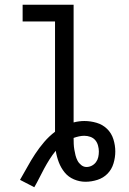

<svg xmlns="http://www.w3.org/2000/svg" viewBox="-20 -755 540 806"><path d="M124 31 64 0Q80 -27 95 -54.5Q110 -82 127.5 -108.5Q145 -135 165.5 -159Q186 -183 211 -202V-665H75V-735H289V-241Q300 -244 311.5 -245.5Q323 -247 334 -247Q360 -247 385.5 -239.5Q411 -232 429.5 -214Q448 -196 456 -170.5Q464 -145 464 -119Q464 -94 456.5 -69Q449 -44 431.5 -26Q414 -8 389 0Q364 8 339 8Q314 8 290.5 -2Q267 -12 251.5 -31Q236 -50 227 -73.5Q218 -97 214 -122Q200 -105 188 -86Q176 -67 165.5 -47.5Q155 -28 145 -8Q135 12 124 31ZM343 -54Q355 -54 365.5 -59.5Q376 -65 383 -74.5Q390 -84 392.5 -95.5Q395 -107 395 -119Q395 -131 391.5 -144Q388 -157 380 -166.5Q372 -176 359.5 -180.5Q347 -185 334 -185Q323 -185 311.5 -182.5Q300 -180 289 -176V-175Q289 -163 289.5 -151Q290 -139 292 -127Q294 -115 297 -103Q300 -91 305.5 -80.5Q311 -70 321 -62Q331 -54 343 -54Z"/></svg>

Font: Iosevka srxl
Style: Regular
Weight: 400
Monospace: yes
Designer: Belleve Invis
Foundry: Belleve Invis
Version: Version 33.0.1; ttfautohint (v1.8.3)